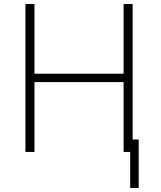

<svg xmlns="http://www.w3.org/2000/svg" viewBox="-20 -747 791 944"><path d="M105.1 0V-727.3H149.5V-384.6H587.7V-727.3H632.1V0H587.7V-343.4H149.5V0ZM661.9 -61.1V177.2H620V-61.1Z"/></svg>

Font: Inter Extra Light BETA
Style: Regular
Weight: 200
Designer: Rasmus Andersson
Foundry: rsms
Version: Version 3.011;git-f93a4a705